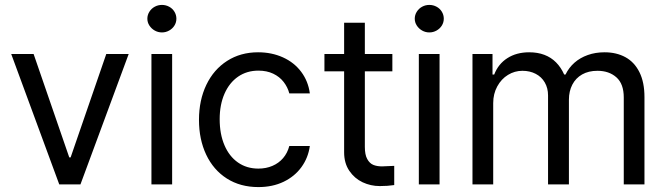

<svg xmlns="http://www.w3.org/2000/svg" viewBox="-20 -750 2709 781"><path d="M307.3 0H221L25.6 -530.4H116.7L261.7 -109.8H267.3L412.3 -530.4H503.5Z M596 -530.4H680.2V0H596ZM579.4 -674Q579.4 -689.2 587.7 -702.3Q596 -715.5 609.5 -722.7Q622.9 -730 638.8 -730Q654.4 -730 668 -722.7Q681.6 -715.5 689.6 -702.3Q697.5 -689.2 697.5 -674Q697.5 -658.8 689.6 -646.1Q681.6 -633.3 668 -625.7Q654.4 -618.1 638.8 -618.1Q622.9 -618.1 609.5 -625.7Q596 -633.3 587.7 -646.1Q579.4 -658.8 579.4 -674Z M789.4 -262.4Q789.4 -342.5 819.4 -405Q849.4 -467.5 904 -502.4Q958.6 -537.3 1029.7 -537.3Q1085.3 -537.3 1131 -516.6Q1176.8 -495.9 1205.3 -457.7Q1233.8 -419.5 1240.3 -370.2H1156.8Q1150.2 -395.4 1133.8 -416.6Q1117.4 -437.8 1091.3 -450.3Q1065.3 -462.7 1031.1 -462.7Q984.1 -462.7 948.5 -438.2Q913 -413.7 893.3 -369Q873.6 -324.2 873.6 -265.2Q873.6 -204.8 893 -159.4Q912.3 -114 947.9 -89.1Q983.4 -64.2 1031.1 -64.2Q1062.5 -64.2 1088.2 -75.3Q1114 -86.3 1131.6 -106.9Q1149.2 -127.4 1156.8 -156.1H1240.3Q1233.8 -108.4 1206.3 -70.4Q1178.9 -32.5 1133.8 -10.7Q1088.7 11 1031.1 11Q957.5 11 902.8 -23.8Q848.1 -58.7 818.7 -120.9Q789.4 -183 789.4 -262.4Z M1576 -459.9H1299.7V-530.4H1576ZM1464.1 -657.5V-152.6Q1464.1 -120.5 1473.8 -103.1Q1483.4 -85.6 1498.3 -79.4Q1513.1 -73.2 1533.8 -73.2Q1546.3 -73.2 1583.6 -75.3V2.8Q1557.3 6.9 1524.9 6.9Q1487.9 6.9 1454.9 -8.6Q1422 -24.2 1400.9 -55.2Q1379.8 -86.3 1379.8 -130.5V-657.5Z M1683.7 -530.4H1768V0H1683.7ZM1667.1 -674Q1667.1 -689.2 1675.4 -702.3Q1683.7 -715.5 1697.2 -722.7Q1710.6 -730 1726.5 -730Q1742.1 -730 1755.7 -722.7Q1769.3 -715.5 1777.3 -702.3Q1785.2 -689.2 1785.2 -674Q1785.2 -658.8 1777.3 -646.1Q1769.3 -633.3 1755.7 -625.7Q1742.1 -618.1 1726.5 -618.1Q1710.6 -618.1 1697.2 -625.7Q1683.7 -633.3 1675.4 -646.1Q1667.1 -658.8 1667.1 -674Z M1901.9 -530.4H1983.4V-446.8H1990.3Q2006.9 -490 2044 -513.6Q2081.1 -537.3 2132.6 -537.3Q2167.1 -537.3 2194.4 -526.9Q2221.7 -516.6 2241.9 -496.2Q2262.1 -475.8 2274.9 -446.8H2280.4Q2293.9 -474.8 2316.8 -495Q2339.8 -515.2 2370.9 -526.2Q2401.9 -537.3 2439.2 -537.3Q2487.6 -537.3 2524.2 -517.3Q2560.8 -497.2 2581.1 -456.3Q2601.5 -415.4 2601.5 -355V0H2517.3V-353.6Q2517.3 -408.8 2487.4 -435.4Q2457.5 -462 2410.2 -462Q2374 -462 2347.9 -447.2Q2321.8 -432.3 2308 -405.6Q2294.2 -378.8 2294.2 -344.6V0H2209.3V-361.9Q2209.3 -391.6 2196.1 -414.4Q2183 -437.2 2159.2 -449.6Q2135.4 -462 2105 -462Q2073.5 -462 2046.4 -445.4Q2019.3 -428.9 2002.8 -398.7Q1986.2 -368.4 1986.2 -330.8V0H1901.9Z"/></svg>

Font: Pretendard Variable
Style: Regular
Weight: 400
Designer: Base glyphs from Inter by Rasmus Andersson; Hangul glyphs from Noto Sans CJK(Source Han Sans) by Jang Soo-young and Kang
Foundry: Kil Hyung-jin
Version: Version 1.100;FEAKit 1.0